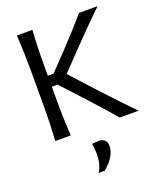

<svg xmlns="http://www.w3.org/2000/svg" viewBox="-176 -823 1024 1219"><g transform="rotate(-20 336.0 -214.0)"><path d="M300.3 -375 427.7 -234.9Q587.4 -61.5 650.9 0H521.5Q460 -74.7 357.9 -185.1L223.1 -331.5H184.1V-235.4Q184.1 -107.9 191.4 0H86.9Q94.2 -118.7 94.2 -235.4V-474.6Q94.2 -592.8 86.9 -712.9H191.4Q184.1 -603.5 184.1 -474.6V-405.8H222.7L339.8 -528.3Q430.7 -624 506.8 -712.9H631.8Q552.7 -637.7 414.1 -494.1ZM300.3 96.7 348.1 93.3Q373.5 94.2 386.7 108.6Q399.9 123 399.9 146Q399.9 182.6 377 219Q354 255.4 317.9 283.7L276.4 285.2Q293.5 255.9 300 227.5Q306.6 199.2 306.6 162.6Q306.6 128.4 300.3 96.7Z"/></g></svg>

Font: Commissioner Flair
Style: Regular
Weight: 400
Designer: Kostas Bartsokas
Foundry: Kostas Bartsokas
Version: Version 1.000